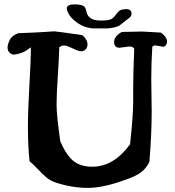

<svg xmlns="http://www.w3.org/2000/svg" viewBox="-20 -870 823 903"><path d="M453.1 -736.3H425.8Q381.8 -736.3 343.8 -762.7Q305.7 -789.1 295.9 -821.3Q293.9 -827.1 293.9 -830.1Q293.9 -849.6 331.1 -849.6Q349.6 -849.6 365.7 -845.2Q381.8 -840.8 385.7 -818.4Q389.6 -795.9 405.8 -784.7Q421.9 -773.4 453.6 -773.4Q485.4 -773.4 499 -778.3Q512.7 -783.2 525.9 -802.2Q539.1 -821.3 551.8 -824.2Q564.5 -827.1 572.3 -827.1Q598.6 -827.1 598.6 -805.7Q598.6 -794.9 589.4 -787.1Q580.1 -779.3 569.8 -772Q559.6 -764.6 548.3 -754.9Q537.1 -745.1 516.1 -740.7Q495.1 -736.3 480.5 -736.3ZM691.4 -499 693.4 -346.7Q693.4 -238.3 682.6 -108.4Q666 -75.2 640.6 -57.6Q615.2 -40 572.3 -25.4Q466.8 13.7 393.6 13.7Q320.3 13.7 244.1 -10.7Q217.8 -19.5 198.7 -35.2Q179.7 -50.8 158.2 -74.2Q136.7 -97.7 119.1 -111.3Q111.3 -186.5 111.3 -268.1Q111.3 -349.6 118.2 -468.3Q125 -586.9 125 -628.9V-647.5Q122.1 -645.5 107.9 -635.3Q93.8 -625 74.2 -619.1Q54.7 -613.3 44.4 -613.3Q34.2 -613.3 24.9 -622.6Q15.6 -631.8 15.6 -646.5Q15.6 -661.1 25.9 -682.1Q36.1 -703.1 66.4 -713.9Q168.9 -717.8 197.8 -720.2Q226.6 -722.7 234.4 -722.7Q242.2 -722.7 366.2 -705.1Q391.6 -684.6 391.6 -660.2Q391.6 -649.4 383.8 -638.7Q375 -628.9 362.3 -628.9Q349.6 -628.9 321.3 -642.6Q293 -656.2 281.2 -656.2Q269.5 -656.2 258.8 -647.5Q256.8 -585 251.5 -505.4Q246.1 -425.8 246.1 -376.5Q246.1 -327.1 263.7 -205.1Q285.2 -154.3 312.5 -125Q347.7 -85.9 414.1 -85.9Q514.6 -85.9 591.8 -191.4Q606.4 -329.1 606.4 -388.7V-455.1Q606.4 -524.4 611.3 -641.6Q604.5 -651.4 587.9 -651.4L542 -645.5Q516.6 -645.5 516.6 -672.4Q516.6 -699.2 552.7 -719.7L646.5 -721.7Q653.3 -721.7 658.2 -721.2Q663.1 -720.7 684.1 -719.7Q705.1 -718.8 736.3 -716.8Q765.6 -696.3 765.6 -673.8Q765.6 -666 760.7 -658.2Q755.9 -650.4 746.1 -650.4L710.9 -656.2Q701.2 -656.2 696.3 -650.4Q691.4 -573.2 691.4 -499Z"/></svg>

Font: Essays1743
Style: Medium
Weight: 500
Designer: Based on the typeface in a 1743 English translation of the essays of Montaigne.  PostScript/TrueType font designed by Jo
Version: Version 002.100